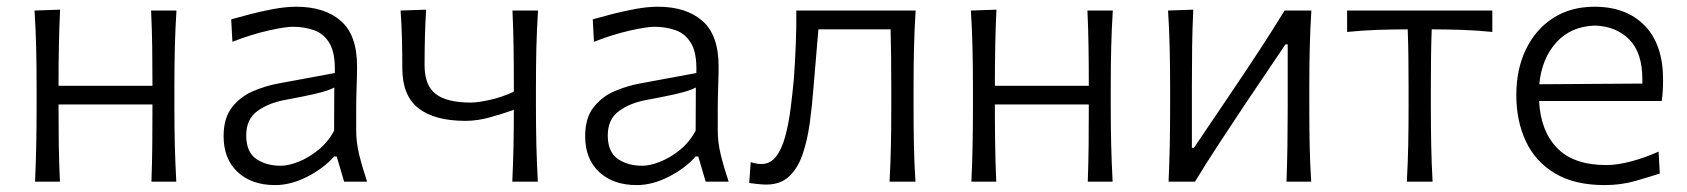

<svg xmlns="http://www.w3.org/2000/svg" viewBox="-20 -526 4884 556"><path d="M81.5 0Q84 -55.5 85 -107Q86 -158.5 86 -219.5V-269.5Q86 -334 84.8 -387Q83.5 -440 80 -495.5L154 -498Q151.5 -444 150.5 -392Q149.5 -340 149.5 -277.5H421.5Q421.5 -339 420.8 -390.2Q420 -441.5 417.5 -495.5H491Q487.5 -440 486.2 -387Q485 -334 485 -269.5V-219.5Q485 -158.5 486.2 -107Q487.5 -55.5 490.5 0H418.5Q420.5 -55.5 421 -107Q421.5 -158.5 421.5 -219.5V-223.5H149.5V-219.5Q149.5 -158.5 150.2 -107Q151 -55.5 153.5 0Z M777 10Q708.5 10 668 -28Q627.5 -66 627.5 -131.5Q627.5 -184.5 652.2 -215.8Q677 -247 714 -262.5Q751 -278 787.5 -284.5L949.5 -314.5Q951.5 -371 934.8 -399.8Q918 -428.5 889.5 -438.5Q861 -448.5 827.5 -448.5Q806.5 -448.5 757.2 -437.5Q708 -426.5 653 -405L649.5 -470Q672 -476.5 704.8 -485Q737.5 -493.5 772.8 -500Q808 -506.5 838.5 -506.5Q920 -506.5 967 -465.5Q1014 -424.5 1014 -334Q1014 -312 1012.8 -277.8Q1011.5 -243.5 1011.5 -211V-146.5Q1011.5 -114 1020.2 -78Q1029 -42 1043 0H976.5L955 -73H947.5Q918 -39 870.2 -14.5Q822.5 10 777 10ZM793 -46Q815 -46 844.2 -57.5Q873.5 -69 901.5 -91.5Q929.5 -114 947.5 -147.5L948 -272.5Q939.5 -268 925.5 -263.2Q911.5 -258.5 883.5 -252.2Q855.5 -246 805 -236.5Q758 -228 725.5 -204.5Q693 -181 693 -134Q693 -86 721.8 -66Q750.5 -46 793 -46Z M1463.5 0Q1466 -52.5 1467 -101.8Q1468 -151 1468 -208Q1437 -197 1399.8 -186.5Q1362.5 -176 1328.5 -176Q1238.5 -176 1191.8 -212.5Q1145 -249 1145 -329Q1145 -373.5 1144 -413.8Q1143 -454 1140 -495.5L1214 -498Q1211.5 -458.5 1210.5 -418.8Q1209.5 -379 1209.5 -337Q1209.5 -278.5 1241.8 -253.8Q1274 -229 1343.5 -229Q1364 -229 1398.8 -236.8Q1433.5 -244.5 1468 -260.5V-280.5Q1468 -342 1467.2 -392Q1466.5 -442 1464 -495.5H1538Q1534.5 -440 1533.2 -387Q1532 -334 1532 -269.5V-219.5Q1532 -158.5 1533.2 -107Q1534.5 -55.5 1537.5 0Z M1824 10Q1755.5 10 1715 -28Q1674.5 -66 1674.5 -131.5Q1674.5 -184.5 1699.2 -215.8Q1724 -247 1761 -262.5Q1798 -278 1834.5 -284.5L1996.5 -314.5Q1998.5 -371 1981.8 -399.8Q1965 -428.5 1936.5 -438.5Q1908 -448.5 1874.5 -448.5Q1853.5 -448.5 1804.2 -437.5Q1755 -426.5 1700 -405L1696.5 -470Q1719 -476.5 1751.8 -485Q1784.5 -493.5 1819.8 -500Q1855 -506.5 1885.5 -506.5Q1967 -506.5 2014 -465.5Q2061 -424.5 2061 -334Q2061 -312 2059.8 -277.8Q2058.5 -243.5 2058.5 -211V-146.5Q2058.5 -114 2067.2 -78Q2076 -42 2090 0H2023.5L2002 -73H1994.5Q1965 -39 1917.2 -14.5Q1869.5 10 1824 10ZM1840 -46Q1862 -46 1891.2 -57.5Q1920.5 -69 1948.5 -91.5Q1976.5 -114 1994.5 -147.5L1995 -272.5Q1986.5 -268 1972.5 -263.2Q1958.5 -258.5 1930.5 -252.2Q1902.5 -246 1852 -236.5Q1805 -228 1772.5 -204.5Q1740 -181 1740 -134Q1740 -86 1768.8 -66Q1797.5 -46 1840 -46Z M2199 8.5Q2189.5 8.5 2175 7Q2160.5 5.5 2149.5 4L2154 -56.5Q2162.5 -53.5 2171.2 -52.2Q2180 -51 2185 -51Q2211 -51 2227.8 -73.2Q2244.5 -95.5 2254.2 -132Q2264 -168.5 2269.5 -212Q2275 -255.5 2279 -298.5Q2282.5 -348 2284.5 -397.8Q2286.5 -447.5 2286 -495.5H2631.5Q2628 -440 2626.8 -387Q2625.5 -334 2625.5 -269.5V-219.5Q2625.5 -158.5 2626.5 -107Q2627.5 -55.5 2631 0H2556Q2559 -55.5 2560 -107Q2561 -158.5 2561 -219.5V-269.5Q2561 -319 2560.5 -359.8Q2560 -400.5 2559 -441H2350Q2346.5 -400.5 2343 -358.8Q2339.5 -317 2336 -276Q2332 -221 2325 -170.2Q2318 -119.5 2304.2 -79.2Q2290.5 -39 2265.2 -15.2Q2240 8.5 2199 8.5Z M2793 0Q2795.5 -55.5 2796.5 -107Q2797.5 -158.5 2797.5 -219.5V-269.5Q2797.5 -334 2796.2 -387Q2795 -440 2791.5 -495.5L2865.5 -498Q2863 -444 2862 -392Q2861 -340 2861 -277.5H3133Q3133 -339 3132.2 -390.2Q3131.5 -441.5 3129 -495.5H3202.5Q3199 -440 3197.8 -387Q3196.5 -334 3196.5 -269.5V-219.5Q3196.5 -158.5 3197.8 -107Q3199 -55.5 3202 0H3130Q3132 -55.5 3132.5 -107Q3133 -158.5 3133 -219.5V-223.5H2861V-219.5Q2861 -158.5 2861.8 -107Q2862.5 -55.5 2865 0Z M3364 0Q3366.5 -55.5 3367.5 -107Q3368.5 -158.5 3368.5 -219.5V-269.5Q3368.5 -334 3367.2 -387Q3366 -440 3362.5 -495.5L3435.5 -498Q3433 -443.5 3432.2 -391.2Q3431.5 -339 3431.5 -275.5V-98H3437.5L3555 -272Q3592.5 -327.5 3629.2 -383.8Q3666 -440 3700 -495.5H3777.5Q3774 -440 3772.8 -387Q3771.5 -334 3771.5 -269.5V-219.5Q3771.5 -158.5 3772.5 -107Q3773.5 -55.5 3777 0H3705.5Q3707.5 -55 3708.2 -106.2Q3709 -157.5 3709 -218V-397.5H3702.5L3586.5 -225.5Q3548.5 -168.5 3511.5 -112.2Q3474.5 -56 3440.5 0Z M4054 0Q4057 -55.5 4058 -107Q4059 -158.5 4059 -219.5V-269.5Q4059 -319 4058.5 -359.8Q4058 -400.5 4056.5 -441Q4014 -441 3969.5 -439.5Q3925 -438 3881 -433.5V-495.5H4301.5V-433.5Q4258 -438 4213.2 -439.5Q4168.5 -441 4126 -441Q4124.5 -400.5 4124 -359.8Q4123.5 -319 4123.5 -269.5V-219.5Q4123.5 -158.5 4124.5 -107Q4125.5 -55.5 4128.5 0Z M4627 10Q4540 10 4483.2 -23.8Q4426.5 -57.5 4398.8 -116.5Q4371 -175.5 4371 -251Q4371 -325.5 4398.8 -383Q4426.5 -440.5 4477.2 -473.5Q4528 -506.5 4597.5 -506.5Q4689.5 -506.5 4742.8 -451.8Q4796 -397 4796 -295.5Q4796 -259.5 4792 -233.5H4437Q4441 -147.5 4488.8 -97.8Q4536.5 -48 4632 -48Q4663 -48 4703 -58.5Q4743 -69 4783 -87L4786.5 -23.5Q4757 -14 4715.8 -2Q4674.5 10 4627 10ZM4598.5 -452Q4528.5 -449.5 4486.5 -402.8Q4444.5 -356 4437.5 -282L4736 -284Q4736 -287 4736 -290Q4736 -293 4736 -296Q4736 -373.5 4698 -411.8Q4660 -450 4598.5 -452Z"/></svg>

Font: Commissioner Flair Light
Style: Regular
Weight: 300
Designer: Kostas Bartsokas
Foundry: Kostas Bartsokas
Version: Version 1.000; ttfautohint (v1.8.3)